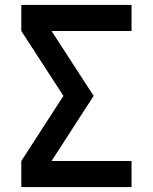

<svg xmlns="http://www.w3.org/2000/svg" viewBox="-20 -755 616 775"><path d="M66 0H511V-105H188L358 -368L188 -630H511V-735H66V-630L236 -368L66 -105Z"/></svg>

Font: Iosevka Sparkle
Style: Bold
Weight: 700
Designer: Belleve Invis
Foundry: Belleve Invis
Version: Version 4.5.0; ttfautohint (v1.8.3)